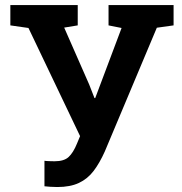

<svg xmlns="http://www.w3.org/2000/svg" viewBox="-20 -731 722 761"><path d="M207 10.3Q194.3 10.3 179 9.3Q163.6 8.3 156.2 7.3V-93.8Q161.1 -92.8 175 -92.3Q189 -91.8 196.3 -91.8Q233.9 -91.8 252.2 -108.9Q270.5 -126 285.2 -162.1L297.4 -191.4L92.8 -620.1L21 -630.4V-710.9H288.1V-630.4L234.4 -621.6L333.5 -396L354.5 -342.3H357.4L461.9 -620.1L410.2 -630.4V-710.9H668V-630.4L601.6 -621.1L395.5 -130.9Q375 -85 351.1 -53.5Q327.1 -22 292.7 -5.9Q258.3 10.3 207 10.3Z"/></svg>

Font: Roboto Slab SemiBold
Style: Regular
Weight: 600
Designer: Google
Version: Version 2.001; ttfautohint (v1.8.3)